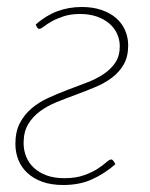

<svg xmlns="http://www.w3.org/2000/svg" viewBox="-20 -521 430 549"><path d="M310 -51.5Q279 -24.5 243.2 -8.2Q207.5 8 161 8Q126.5 8 101 -1.2Q75.5 -10.5 58.2 -26.5Q41 -42.5 32.5 -64Q24 -85.5 24 -109.5Q24 -144.5 36.8 -169Q49.5 -193.5 70.5 -211.2Q91.5 -229 118.5 -241.2Q145.5 -253.5 173.2 -264Q201 -274.5 228 -284.8Q255 -295 276 -309Q297 -323 309.8 -342Q322.5 -361 322.5 -388.5Q322.5 -407.5 314.8 -424.5Q307 -441.5 292.2 -454Q277.5 -466.5 256.5 -473.8Q235.5 -481 209 -481Q181.5 -481 161.5 -474.2Q141.5 -467.5 127.8 -459.8Q114 -452 105.5 -445.2Q97 -438.5 92.5 -438.5Q88.5 -438.5 86 -443L82 -451Q112 -477 144.2 -489Q176.5 -501 214 -501Q245.5 -501 270.2 -492.5Q295 -484 311.8 -469.5Q328.5 -455 337.5 -434.8Q346.5 -414.5 346.5 -391.5Q346.5 -359 333.8 -336.8Q321 -314.5 300 -298.8Q279 -283 252 -271.8Q225 -260.5 197 -250.2Q169 -240 142 -229Q115 -218 94 -202.5Q73 -187 60.2 -165.2Q47.5 -143.5 47.5 -112Q47.5 -91.5 54.8 -73.2Q62 -55 76.8 -41.2Q91.5 -27.5 113.2 -19.5Q135 -11.5 164 -11.5Q196.5 -11.5 219.8 -19.8Q243 -28 258.8 -38.2Q274.5 -48.5 283.8 -56.8Q293 -65 298 -65Q301.5 -65 305 -60L310 -51.5Z"/></svg>

Font: Lato Thin
Style: Italic
Weight: 200
Italic angle: -7°
Designer: Lukasz Dziedzic
Foundry: tyPoland Lukasz Dziedzic
Version: Version 2.007; 2014-02-27